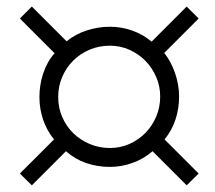

<svg xmlns="http://www.w3.org/2000/svg" viewBox="-20 -720 650 580"><path d="M463.9 -428.2Q463.9 -459.5 451.9 -487.3Q439.9 -515.1 419.4 -536.1Q398.9 -557.1 371.1 -569.6Q343.3 -582 312 -582Q279.3 -582 251 -570.1Q222.7 -558.1 201.4 -537.1Q180.2 -516.1 168 -487.8Q155.8 -459.5 155.8 -426.8Q155.8 -394.5 168 -366.5Q180.2 -338.4 201.4 -317.6Q222.7 -296.9 251.2 -284.9Q279.8 -272.9 312 -272.9Q343.8 -272.9 371.6 -285.4Q399.4 -297.9 419.9 -319.1Q440.4 -340.3 452.1 -368.4Q463.9 -396.5 463.9 -428.2ZM543.9 -160.2 440.9 -263.2Q413.6 -239.7 380.1 -227.8Q346.7 -215.8 312 -215.8Q274.4 -215.8 240.7 -227.3Q207 -238.8 179.2 -263.2L76.2 -160.2L40 -195.8L143.1 -298.8Q121.1 -326.2 110.1 -358.9Q99.1 -391.6 99.1 -426.8Q99.1 -444.3 101.8 -462.2Q104.5 -480 110.1 -497.1Q115.7 -514.2 124.3 -530Q132.8 -545.9 145 -559.1L40 -664.1L76.2 -700.2L181.2 -595.2Q208 -617.2 242.4 -628.2Q276.9 -639.2 312 -639.2Q346.7 -639.2 379.4 -627.7Q412.1 -616.2 438 -594.2L543.9 -700.2L580.1 -664.1L476.1 -560.1Q497.1 -533.7 509 -498.5Q521 -463.4 521 -428.2Q521 -392.6 510.3 -359.4Q499.5 -326.2 477.1 -298.8L580.1 -195.8Z"/></svg>

Font: Charis SIL Cyr
Style: Bold Italic
Weight: 700
Italic angle: -11°
Foundry: SIL International
Version: Version 5.000